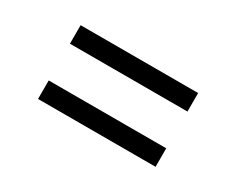

<svg xmlns="http://www.w3.org/2000/svg" viewBox="-54 -646 817 665"><g transform="rotate(30 355.0 -313.5)"><path d="M120 -461H590V-387H120ZM120 -240H590V-166H120Z"/></g></svg>

Font: Be Vietnam
Style: Regular
Weight: 400
Designer: Gabriel Lam
Foundry: TypeRant
Version: Version 4.000